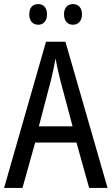

<svg xmlns="http://www.w3.org/2000/svg" viewBox="-20 -919 547 939"><path d="M123 -849C123 -815 142 -798 167 -798C191 -798 210 -815 210 -849C210 -883 191 -899 167 -899C142 -899 123 -884 123 -849ZM293 -849C293 -815 312 -798 337 -798C361 -798 381 -815 381 -849C381 -883 361 -899 337 -899C313 -899 293 -884 293 -849ZM416 0H506L300 -715H205L0 0H90L152 -222H354ZM274 -530 335 -301H170L230 -530C238 -562 246 -600 252 -634C256 -605 267 -560 274 -530Z"/></svg>

Font: Noto Sans Sinhala UI Condensed
Style: Regular
Weight: 400
Width: 3
Designer: Jelle Bosma - Monotype Design Team
Foundry: Monotype Imaging Inc.
Version: Version 2.006